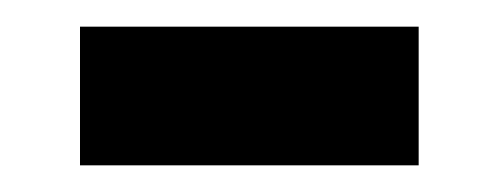

<svg xmlns="http://www.w3.org/2000/svg" viewBox="-20 -388 374 144"><path d="M40 -264H294V-368H40Z"/></svg>

Font: Noto Sans Sinhala SemiBold
Style: Regular
Weight: 600
Designer: Jelle Bosma - Monotype Design Team
Foundry: Monotype Imaging Inc.
Version: Version 2.006